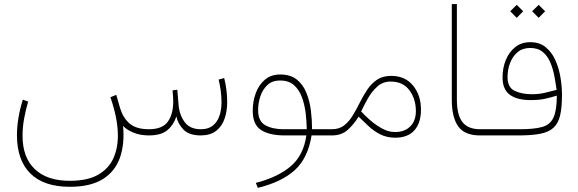

<svg xmlns="http://www.w3.org/2000/svg" viewBox="-20 -663 2832 940"><path d="M709 0Q665.5 0 631.6 -14.4Q597.7 -28.8 582.5 -46.9Q590.8 41 567.4 108.4Q543.9 175.8 483.9 213.6Q423.8 251.5 321.8 251.5Q194.3 251.5 128.7 186.3Q63 121.1 63 -1.5Q63 -43 70.6 -87.4Q78.1 -131.8 91.8 -175.3L117.7 -165.5Q106 -125 98.1 -82.5Q90.3 -40 90.3 1.5Q90.3 107.4 150.1 164.8Q210 222.2 321.8 222.2Q407.7 222.2 459.2 193.1Q510.7 164.1 533.9 114.3Q557.1 64.5 557.1 1.5Q557.1 -42 547.4 -90.1Q537.6 -138.2 520.5 -187L549.3 -198.7L568.4 -132.3Q583 -85 615.2 -57.6Q647.5 -30.3 709.5 -30.3Q774.9 -30.3 801.5 -67.1Q828.1 -104 828.1 -167.5Q828.1 -178.2 827.1 -192.4Q826.2 -206.5 824.7 -220.7L848.1 -223.6L854 -152.3Q857.4 -103 883.1 -66.7Q908.7 -30.3 963.4 -30.3Q1000.5 -30.3 1022.7 -48.6Q1044.9 -66.9 1054.7 -96.9Q1064.5 -127 1064.5 -161.6Q1064.5 -190.4 1060.5 -219.5Q1056.6 -248.5 1050.3 -273.4L1077.6 -280.8Q1092.3 -222.2 1092.3 -162.6Q1092.3 -119.6 1079.8 -82.8Q1067.4 -45.9 1039.3 -23.2Q1011.2 -0.5 964.4 0Q905.8 0 878.4 -28.3Q851.1 -56.6 843.3 -92.8Q830.6 -51.8 799.6 -25.9Q768.6 0 709 0Z M1352.1 -298.3Q1401.9 -298.3 1432.6 -273.9Q1463.4 -249.5 1479.7 -209.5Q1496.1 -169.4 1502 -122.6Q1507.8 -75.7 1507.8 -30.3H1594.2V0H1505.4Q1487.8 110.8 1423.8 169.4Q1359.9 228 1242.2 256.8L1232.4 232.4Q1338.9 205.1 1402.3 151.9Q1465.8 98.6 1480 0H1373Q1299.3 0 1258.3 -26.4Q1217.3 -52.7 1217.3 -120.6Q1217.3 -166.5 1232.2 -207Q1247.1 -247.6 1276.9 -272.9Q1306.6 -298.3 1352.1 -298.3ZM1368.2 -30.3H1481.9Q1481.4 -68.8 1476.3 -110.4Q1471.2 -151.9 1457.8 -188Q1444.3 -224.1 1418.7 -246.6Q1393.1 -269 1351.1 -269Q1313 -269 1289.3 -246.8Q1265.6 -224.6 1254.6 -191.2Q1243.7 -157.7 1243.7 -123.5Q1243.7 -69.8 1278.8 -50Q1314 -30.3 1368.2 -30.3Z M1915.5 11.2Q1873.5 11.2 1841.3 -5.4Q1809.1 -22 1783.7 -46.1Q1758.3 -70.3 1735.8 -91.8Q1713.4 -55.7 1683.1 -27.8Q1652.8 0 1605 0H1574.7V-30.3H1605Q1640.6 -30.3 1664.8 -49.1Q1689 -67.9 1707 -97.7Q1725.1 -127.4 1741.7 -160.9Q1758.3 -194.3 1778.1 -224.1Q1797.9 -253.9 1825.9 -272.7Q1854 -291.5 1895 -291.5Q1963.4 -291.5 2002.2 -244.1Q2041 -196.8 2041 -126.5Q2041 -60.5 2008.5 -24.7Q1976.1 11.2 1915.5 11.2ZM1892.1 -263.7Q1854 -263.7 1826.7 -238.8Q1799.3 -213.9 1780.3 -179.7Q1761.2 -145.5 1748 -117.2Q1767.6 -96.7 1787.4 -78.9Q1807.1 -61 1827.1 -47.9Q1848.6 -33.2 1870.4 -24.9Q1892.1 -16.6 1914.6 -16.6Q1960.4 -16.6 1988.3 -43.9Q2016.1 -71.3 2016.1 -118.7Q2016.1 -178.2 1984.6 -220.9Q1953.1 -263.7 1892.1 -263.7Z M2191.9 -643.1H2216.8V-176.3Q2216.8 -99.6 2244.4 -64.9Q2272 -30.3 2330.1 -30.3H2359.9V0H2330.1Q2253.9 0 2222.9 -44.9Q2191.9 -89.8 2191.9 -174.3Z M2617.2 -639.2 2648.9 -607.9 2617.2 -575.7 2585.4 -607.9ZM2509.8 -639.2 2541.5 -607.9 2509.8 -575.7 2478 -607.9ZM2525.9 -30.3Q2594.7 -30.3 2634 -41.3Q2673.3 -52.2 2689.7 -87.4Q2706.1 -122.6 2706.1 -194.8Q2676.3 -185.5 2647 -179.2Q2617.7 -172.9 2578.6 -172.9Q2511.7 -172.9 2476.1 -199Q2440.4 -225.1 2440.4 -284.2Q2440.4 -330.1 2456.3 -369.1Q2472.2 -408.2 2502.4 -432.4Q2532.7 -456.5 2576.2 -456.5Q2622.1 -456.5 2652.1 -431.6Q2682.1 -406.7 2699.5 -367.4Q2716.8 -328.1 2724.1 -283.4Q2731.4 -238.8 2731.4 -198.7Q2731.4 -137.7 2722.4 -98.6Q2713.4 -59.6 2690.4 -38.1Q2667.5 -16.6 2626 -8.3Q2584.5 0 2520 0H2340.3V-30.3ZM2585 -201.7Q2617.2 -201.7 2647 -208.5Q2676.8 -215.3 2705.1 -223.1Q2700.7 -254.9 2694.1 -290.3Q2687.5 -325.7 2674.3 -357.2Q2661.1 -388.7 2637.5 -408.4Q2613.8 -428.2 2575.7 -428.2Q2538.6 -428.2 2513.9 -407.5Q2489.3 -386.7 2477.1 -354.2Q2464.8 -321.8 2464.8 -285.6Q2464.8 -234.9 2499.5 -218.3Q2534.2 -201.7 2585 -201.7Z"/></svg>

Font: Vazirmatn UI NL Thin
Style: Regular
Weight: 100
Designer: Saber Rastikerdar
Foundry: Saber Rastikerdar
Version: Version 33.003